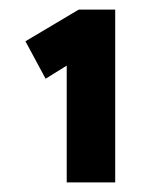

<svg xmlns="http://www.w3.org/2000/svg" viewBox="-20 -810 328 400"><path d="M119 -430V-716L133 -682L75 -646L33 -724L144 -790H220V-430H170Q160 -430 147.5 -430Q135 -430 119 -430Z"/></svg>

Font: Lexend Mega SemiBold
Style: Regular
Weight: 600
Designer: Bonnie Shaver-Troup, Thomas Jockin
Foundry: Lexend
Version: Version 1.007